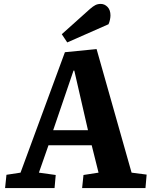

<svg xmlns="http://www.w3.org/2000/svg" viewBox="-20 -962 773 982"><path d="M474 -711 653 -79 730 -69 724 0H400L407 -67L484 -79L449 -219H228L179 -79L265 -67L259 0H6L13 -68L85 -79L312 -695ZM252 -296H430L360 -601H356ZM440 -916Q456 -930 468 -936Q480 -942 495 -942Q515 -942 530 -926.5Q545 -911 545 -883Q545 -874 542.5 -861.5Q540 -849 535 -838L324 -745L296 -787Z"/></svg>

Font: Literata
Style: Bold Italic
Weight: 700
Italic angle: -2°
Designer: Latin by Veronika Burian and Jose Scaglione. Greek by Irene Vlachou. Cyrillic by Vera Evstafieva
Foundry: TypeTogether
Version: Version 3.103;gftools[0.9.29]